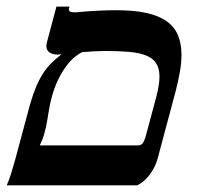

<svg xmlns="http://www.w3.org/2000/svg" viewBox="-45 -555 665 575"><path d="M135.3 -392.1Q132.8 -391.6 131.1 -391.6Q129.4 -391.6 127.4 -391.6Q113.3 -391.6 103.5 -397.9Q93.8 -404.3 93.8 -417Q93.8 -421.4 95.2 -427.2L124 -535.2H163.1L161.6 -529.8Q161.1 -528.8 161.1 -526.9Q161.1 -522.9 164.8 -520.5Q168.5 -518.1 178.7 -518.1Q181.6 -518.1 185.1 -518.3Q188.5 -518.6 192.4 -519Q218.8 -521.5 247.8 -522.9Q276.9 -524.4 303.2 -524.4Q356.9 -524.4 394 -516.1Q431.2 -507.8 454.3 -491.2Q477.5 -474.6 488 -449.5Q498.5 -424.3 498.5 -391.1Q498.5 -367.2 493.7 -339.6Q488.8 -312 480.5 -279.8L427.2 -80.6Q420.4 -55.2 404.3 -33.2Q388.2 -11.2 366.2 0H-24.9Q-16.6 -18.6 -11 -37.6Q-5.4 -56.6 0 -75.2L39.1 -220.7Q49.3 -259.8 59.8 -286.6Q70.3 -313.5 82.3 -332.5Q94.2 -351.6 108.2 -365.5Q122.1 -379.4 139.6 -392.6Q138.7 -392.6 137.5 -392.3Q136.2 -392.1 135.3 -392.1ZM109.4 -261.7Q104.5 -244.1 101.8 -226.6Q99.1 -209 95.9 -191.2Q92.8 -173.3 87.9 -155.5Q83 -137.7 74.2 -119.6H368.2Q379.9 -119.6 384.5 -129.2Q389.2 -138.7 392.1 -149.4L422.9 -264.6Q432.6 -301.3 432.6 -325.2Q432.6 -350.1 422.6 -365.5Q412.6 -380.9 392.3 -388.9Q372.1 -397 341.6 -399.7Q311 -402.3 270.5 -402.3Q254.9 -402.3 237.3 -401.4Q219.7 -400.4 201.2 -398.9Q189 -393.1 175.8 -381.6Q162.6 -370.1 150.4 -352.8Q138.2 -335.4 127.4 -312.7Q116.7 -290 109.4 -261.7Z"/></svg>

Font: Arian AMU Serif
Style: Bold Italic
Weight: 700
Italic angle: -15°
Designer: Ruben Hakobyan (Tarumian)
Foundry: Ruben Hakobyan (Tarumian)
Version: Version 1.002